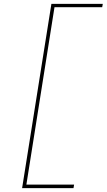

<svg xmlns="http://www.w3.org/2000/svg" viewBox="-20 -760 550 990"><path d="M116 192H362L359 210H94L245 -740H510L507 -723H261Z"/></svg>

Font: Georama ExtraExtended Thin
Style: Italic
Weight: 100
Width: 8
Italic angle: -9°
Designer: Jean-Baptiste Levee
Foundry: Production Type
Version: Version 1.000